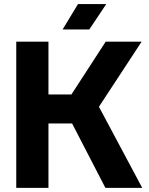

<svg xmlns="http://www.w3.org/2000/svg" viewBox="-20 -906 719 926"><path d="M488.3 0 286 -391.1 489.7 -705H663L429.8 -349.3L431.4 -439.3L665.9 0ZM58.4 0V-705H213.7V0ZM160.3 -310.4V-450.5H414.5V-310.4ZM356.2 -886.5H492.6L410.8 -764H282Z"/></svg>

Font: TikTok Sans Light
Style: Regular
Weight: 300
Version: Version 4.000